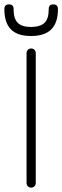

<svg xmlns="http://www.w3.org/2000/svg" viewBox="-31 -855 284 875"><path d="M112 -691Q-11 -689 -11 -812V-814Q-11 -835 10 -835Q31 -835 31 -814V-812Q31 -770 50 -751Q69 -732 111 -732Q154 -733 172.5 -751.5Q191 -770 191 -812V-814Q191 -835 212 -835Q233 -835 233 -814V-812Q233 -691 112 -691ZM132 -21Q132 -12 126 -6Q120 0 111 0Q102 0 96 -6Q90 -12 90 -21V-613Q90 -622 96 -628Q102 -634 111 -634Q120 -634 126 -628Q132 -622 132 -613Z"/></svg>

Font: Jura Light
Style: Regular
Weight: 300
Designer: Daniel Johnson, Alexei Vanyashin
Foundry: Daniel Johnson
Version: Version 5.103